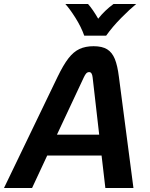

<svg xmlns="http://www.w3.org/2000/svg" viewBox="-41 -944 751 964"><path d="M469 -163H196L120 0H-21L248 -558Q277 -618 302.5 -651Q328 -684 358 -698Q388 -712 429 -712Q472 -712 497 -696.5Q522 -681 535.5 -648Q549 -615 556 -558L629 0H488ZM457 -268 424 -556Q421 -582 407 -582Q398 -582 392 -575.5Q386 -569 380 -556L245 -268ZM287 -924H401Q425 -897 452 -850Q484 -891 529 -924H643Q611 -898 567.5 -854Q524 -810 492 -765H382Q366 -810 337.5 -855Q309 -900 287 -924Z"/></svg>

Font: KoHo
Style: Bold Italic
Weight: 700
Italic angle: -10°
Version: Version 1.000; ttfautohint (v1.6)